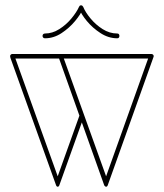

<svg xmlns="http://www.w3.org/2000/svg" viewBox="-20 -704 615 722"><path d="M372 -7 200 -490Q199 -492 199 -493Q199 -496 201.5 -498Q204 -500 208 -500Q211 -500 213 -499Q215 -498 216 -495L379 -41L541 -495Q543 -500 549 -500Q553 -500 555.5 -498Q558 -496 558 -493Q558 -491 557 -489L385 -7Q384 -4 381.5 -2.5Q379 -1 376.5 -2.5Q374 -4 372 -7ZM191 -7 19 -487Q18 -490 18 -493Q18 -496 20.5 -498.5Q23 -501 26 -501Q29 -501 31.5 -499.5Q34 -498 34 -495L197 -41L280 -273Q281 -275 283 -276.5Q285 -278 288 -278L296 -267L203 -7Q202 -4 199.5 -2.5Q197 -1 194.5 -2.5Q192 -4 191 -7ZM32 -484Q28 -484 23.5 -485.5Q19 -487 19 -493Q19 -496 21 -498.5Q23 -501 26 -501H549Q553 -501 555.5 -498.5Q558 -496 558 -493Q558 -489 553.5 -486.5Q549 -484 545 -484ZM277 -678Q278 -680 279.5 -682Q281 -684 285 -684Q288 -684 290 -682Q292 -680 293 -678Q301 -658 320.5 -634.5Q340 -611 366 -594.5Q392 -578 421 -578Q425 -578 427 -575.5Q429 -573 429 -569Q429 -565 427 -562.5Q425 -560 421 -560Q388 -560 358 -579.5Q328 -599 306.5 -625Q285 -651 278 -671H292Q284 -651 262.5 -625Q241 -599 211.5 -579.5Q182 -560 149 -560Q145 -560 142.5 -562.5Q140 -565 140 -569Q140 -573 142.5 -575.5Q145 -578 149 -578Q177 -578 203 -594.5Q229 -611 248.5 -634.5Q268 -658 277 -678Z"/></svg>

Font: Libertine-Super Thin
Style: Regular
Weight: 100
Designer: Bastien Sozeau
Foundry: NBR — Bastien Sozeau
Version: Version 2.003;gftools[0.9.33]